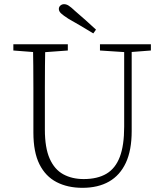

<svg xmlns="http://www.w3.org/2000/svg" viewBox="-20 -886 785 920"><path d="M375 14Q304 14 251 -13.5Q198 -41 169 -99Q140 -157 140 -251V-361Q140 -413 140 -465Q140 -517 139.5 -569.5Q139 -622 138 -674H197Q196 -622 195.5 -570.5Q195 -519 195 -466.5Q195 -414 195 -361V-265Q195 -178 218 -126Q241 -74 283 -51Q325 -28 381 -28Q447 -28 490 -53.5Q533 -79 554 -134Q575 -189 575 -279V-674H611V-258Q611 -166 583 -106Q555 -46 502.5 -16Q450 14 375 14ZM44 -644V-674H305V-644L182 -635H161ZM459 -644V-674H703V-644L599 -636H582ZM440 -744 427 -726Q397 -744 367 -762Q337 -780 308 -796Q283 -812 272.5 -822Q262 -832 262 -843Q262 -853 269.5 -859.5Q277 -866 287 -866Q298 -866 309 -859Q320 -852 339 -834Q364 -813 389.5 -790Q415 -767 440 -744Z"/></svg>

Font: Source Serif 4 18pt Light
Style: Regular
Weight: 300
Designer: Frank Grießhammer
Foundry: Adobe Systems Incorporated
Version: Version 4.004;hotconv 1.0.116;makeotfexe 2.5.65601